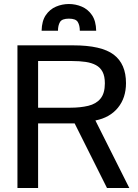

<svg xmlns="http://www.w3.org/2000/svg" viewBox="-20 -942 692 962"><path d="M67.4 0V-714.8H346.7Q488.3 -714.8 549.8 -668.2Q611.3 -621.6 611.3 -525.4Q611.3 -451.7 570.8 -402.1Q530.3 -352.5 458 -338.4L627.9 0H516.1L354 -323.7H170.9V0ZM170.9 -402.3H330.6Q382.8 -402.3 422.4 -411.9Q461.9 -421.4 483.6 -448Q505.4 -474.6 505.4 -524.4Q505.4 -560.1 493.9 -582Q482.4 -604 460.7 -615.7Q439 -627.4 408.9 -631.8Q378.9 -636.2 342.3 -636.2H170.9ZM188.5 -788.1Q189.5 -836.9 209.5 -866.2Q229.5 -895.5 260.5 -908.7Q291.5 -921.9 325.2 -921.9Q358.9 -921.9 389.9 -908.7Q420.9 -895.5 440.9 -866.2Q460.9 -836.9 461.9 -788.1H379.9Q379.9 -814.5 369.9 -831.5Q359.9 -848.6 325.2 -848.6Q290.5 -848.6 280.5 -831.5Q270.5 -814.5 270.5 -788.1Z"/></svg>

Font: Pontano Sans SemiBold
Style: Regular
Weight: 600
Designer: Vernon Adams
Foundry: Vernon Adams
Version: Version 2.001